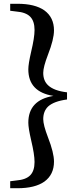

<svg xmlns="http://www.w3.org/2000/svg" viewBox="-20 -819 420 1017"><path d="M34 178V141L66 137Q117 133 140 109.5Q163 86 163 39Q163 -1 145 -76Q130 -141 130 -169Q130 -289 263 -311Q130 -332 130 -452Q130 -480 145 -545Q163 -620 163 -660Q163 -707 140 -730.5Q117 -754 66 -758L34 -762V-799H73Q165 -799 215 -764Q266 -727 266 -658Q266 -611 234 -529Q209 -464 209 -433Q209 -391 235 -367Q266 -338 335 -330V-292Q266 -283 235 -255Q209 -230 209 -188Q209 -157 234 -92Q266 -10 266 37Q266 106 215 143Q165 178 73 178Z"/></svg>

Font: GenRyuMin TW B
Style: Regular
Weight: 700
Version: Version 1.501;PS 1;hotconv 16.6.51;makeotf.lib2.5.65220